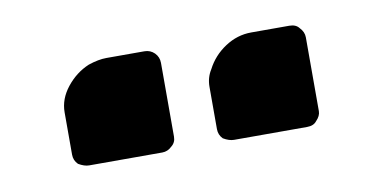

<svg xmlns="http://www.w3.org/2000/svg" viewBox="-32 -811 529 269"><g transform="rotate(-10 232.5 -677.0)"><path d="M127.9 -749H182.1Q190.4 -749 196.3 -743.2Q202.1 -737.3 202.1 -729V-624Q202.1 -615.7 195.8 -610.8Q189.9 -605 182.1 -605H78.1Q71.3 -605 63 -609.9Q57.1 -615.7 57.1 -624V-684.1Q57.1 -703.1 70.3 -719.7Q83.5 -736.3 102.1 -744.1Q116.7 -749 127.9 -749ZM334 -749H388.2Q397.5 -749 401.9 -743.2Q408.2 -736.8 408.2 -729V-624Q408.2 -617.2 401.9 -610.8Q397.5 -605 388.2 -605H284.2Q277.3 -605 269 -609.9Q263.2 -615.7 263.2 -624V-684.1Q263.2 -697.3 270 -708Q279.3 -726.1 296.6 -737.5Q314 -749 334 -749Z"/></g></svg>

Font: Cunia
Style: Bold
Weight: 700
Designer: Alejo Bergmann, Denis Ignatov
Foundry: Hubert & Fischer
Version: Version 1.00 February 21, 2019, initial release